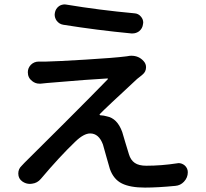

<svg xmlns="http://www.w3.org/2000/svg" viewBox="-20 -808 930 866"><path d="M265.6 -696.3Q247.1 -699.2 235.4 -714.8Q226.6 -727.5 226.6 -742.2Q226.6 -746.1 227.5 -750Q230.5 -768.6 246.1 -780.3Q257.8 -788.1 272.5 -788.1Q276.4 -788.1 280.3 -787.1Q426.8 -762.7 585.9 -748Q604.5 -747.1 616.2 -732.4Q626 -720.7 626 -706.1Q626 -702.1 625 -699.2Q623 -679.7 607.4 -667Q593.8 -657.2 578.1 -657.2Q575.2 -657.2 572.3 -657.2Q418 -671.9 265.6 -696.3ZM555.7 -554.7Q564.5 -556.6 572.3 -556.6Q606.4 -556.6 627.9 -532.2Q638.7 -520.5 638.7 -504.9Q638.7 -484.4 623 -471.7Q620.1 -468.8 614.7 -464.8Q609.4 -460.9 605.5 -457.5Q601.6 -454.1 598.6 -452.1Q454.1 -318.4 429.7 -293Q428.7 -292 429.7 -290Q430.7 -288.1 432.6 -288.1Q449.2 -287.1 461.9 -283.2Q508.8 -274.4 531.2 -212.9Q534.2 -202.1 545.4 -165Q556.6 -127.9 561.5 -112.3Q569.3 -85.9 587.9 -73.2Q606.4 -60.5 639.6 -60.5Q708 -60.5 778.3 -71.3Q782.2 -72.3 785.2 -72.3Q800.8 -72.3 813.5 -61.5Q827.1 -48.8 827.1 -31.2Q827.1 -6.8 809.6 11.7Q793.9 28.3 771.5 30.3Q691.4 38.1 633.8 38.1Q567.4 38.1 529.8 19.5Q492.2 1 475.6 -45.9Q470.7 -61.5 459.5 -102.1Q448.2 -142.6 444.3 -156.2Q425.8 -206.1 386.7 -206.1Q357.4 -206.1 318.4 -168Q249 -101.6 164.1 -1Q148.4 17.6 125 20.5Q120.1 21.5 115.2 21.5Q96.7 21.5 81.1 10.7Q62.5 -2 62.5 -25.4Q62.5 -45.9 77.1 -59.6Q84 -66.4 90.8 -74.2Q134.8 -117.2 267.6 -250Q400.4 -382.8 465.8 -450.2Q466.8 -451.2 466.3 -453.1Q465.8 -455.1 463.9 -454.1Q384.8 -450.2 192.4 -433.6Q177.7 -432.6 164.1 -430.7Q161.1 -430.7 157.2 -430.7Q139.6 -430.7 125 -442.4Q105.5 -457 105.5 -482.4Q105.5 -501 119.1 -515.6Q133.8 -530.3 155.3 -530.3Q155.3 -530.3 156.2 -530.3Q172.9 -530.3 189.5 -530.3Q237.3 -531.2 366.2 -539.1Q495.1 -546.9 548.8 -553.7Q552.7 -554.7 555.7 -554.7Z"/></svg>

Font: Gen Jyuu Gothic P Medium
Style: Regular
Weight: 500
Designer: [Source Han Sans]
Ryoko NISHIZUKA  (kana & ideographs); Paul D. Hunt (Latin, Greek & Cyrillic); Wenlong ZHANG  (bopomofo
Version: Version 1.002.20150607